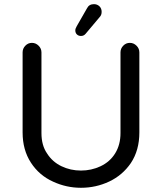

<svg xmlns="http://www.w3.org/2000/svg" viewBox="-20 -894 780 925"><path d="M236.3 -18.6Q168.9 -48.8 128.9 -110.4Q88.9 -171.9 88.9 -255.9V-641.6Q88.9 -660.2 102.1 -673.8Q115.2 -687.5 133.8 -687.5Q152.3 -687.5 166 -673.8Q179.7 -660.2 179.7 -641.6V-252.9Q179.7 -193.4 207 -154.3Q232.4 -114.3 275.9 -93.3Q319.3 -72.3 370.1 -72.3Q419.9 -72.3 463.9 -92.8Q509.8 -114.3 535.2 -155.8Q560.5 -197.3 560.5 -252.9V-641.6Q560.5 -660.2 573.7 -673.8Q586.9 -687.5 605.5 -687.5Q624 -687.5 637.7 -673.8Q651.4 -660.2 651.4 -641.6V-255.9Q651.4 -169.9 610.4 -108.4Q570.3 -49.8 506.3 -19.5Q442.4 10.7 370.1 10.7Q299.8 10.7 236.3 -18.6ZM349.6 -767.6 399.4 -854.5Q409.2 -874 432.6 -874Q448.2 -874 459 -863.8Q469.7 -853.5 469.7 -836.9Q469.7 -821.3 460 -811.5L392.6 -731.4Q383.8 -720.7 370.1 -720.7Q358.4 -720.7 350.6 -728Q342.8 -735.4 342.8 -748Q342.8 -755.9 349.6 -767.6Z"/></svg>

Font: jf-openhuninn-2.0
Style: Regular
Weight: 400
Designer: [Kosugi Maru]
Designed by MOTOYA      

[Varela Round]
Joe Prince (Latin component); Avraham Cornfeld (Hebrew component)
Foundry: justfont CO.,LTD.
Version: 2.0